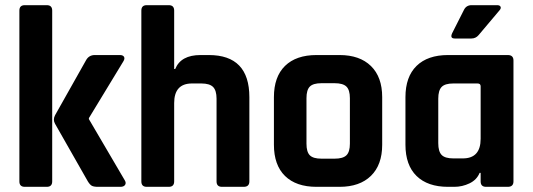

<svg xmlns="http://www.w3.org/2000/svg" viewBox="-20 -723 2062 743"><path d="M347 -510H444Q456 -510 460 -503Q464 -496 457 -485L324 -266V-262L463 -25Q469 -15 464 -7.5Q459 0 446 0H360Q343 0 335.5 -4Q328 -8 320 -21L193 -244Q184 -260 193 -277L313 -490Q324 -510 347 -510ZM161 0H76Q55 0 55 -21V-682Q55 -703 76 -703H161Q182 -703 182 -682V-21Q182 0 161 0Z M633 0H548Q527 0 527 -21V-682Q527 -703 548 -703H633Q654 -703 654 -682V-456H658Q680 -510 756 -510H788Q945 -510 945 -347V-21Q945 0 923 0H839Q818 0 818 -21V-341Q818 -373 804.5 -386.5Q791 -400 759 -400H723Q654 -400 654 -324V-21Q654 0 633 0Z M1294 0H1205Q1126 0 1083 -42Q1040 -84 1040 -163V-347Q1040 -426 1083 -468Q1126 -510 1205 -510H1294Q1372 -510 1415.5 -467.5Q1459 -425 1459 -347V-163Q1459 -85 1415.5 -42.5Q1372 0 1294 0ZM1224 -109H1275Q1307 -109 1320.5 -122Q1334 -135 1334 -167V-343Q1334 -375 1320.5 -388Q1307 -401 1275 -401H1224Q1192 -401 1179 -388Q1166 -375 1166 -343V-167Q1166 -135 1179 -122Q1192 -109 1224 -109Z M1805 -703H1904Q1914 -703 1917 -697Q1920 -691 1913 -683L1832 -587Q1821 -574 1804 -574H1740Q1720 -574 1730 -595L1775 -684Q1784 -703 1805 -703ZM1738 0H1714Q1635 0 1592 -42Q1549 -84 1549 -163V-347Q1549 -426 1592 -468Q1635 -510 1714 -510H1945Q1967 -510 1967 -489V-21Q1967 0 1945 0H1861Q1840 0 1840 -21V-54H1836Q1825 -27 1797 -13.5Q1769 0 1738 0ZM1840 -186V-389Q1840 -400 1828 -400H1734Q1702 -400 1689 -386.5Q1676 -373 1676 -341V-169Q1676 -137 1689 -123.5Q1702 -110 1734 -110H1771Q1840 -110 1840 -186Z"/></svg>

Font: Rajdhani
Style: Bold
Weight: 700
Designer: Satya Rajpurohit, Jyotish Sonowal
Foundry: Indian Type Foundry
Version: Version 1.201 February 1, 2022